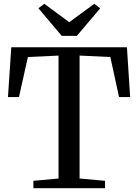

<svg xmlns="http://www.w3.org/2000/svg" viewBox="-20 -992 728 1012"><path d="M288.5 -51V-699L127 -691.5L80 -480.5H22L39.5 -743H649L666 -480.5H607.5L561.5 -691.5L399.5 -699V-51L533.5 -39V0H156V-39ZM305.5 -803 182.5 -948.5 213.5 -972 345 -875 477 -972 508 -948 385 -803Z"/></svg>

Font: Merriweather 60pt
Style: Regular
Weight: 400
Version: Version 2.100